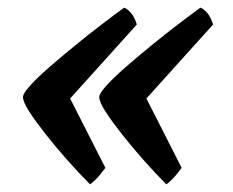

<svg xmlns="http://www.w3.org/2000/svg" viewBox="-20 -510 607 501"><path d="M215 -29Q186 -58 155.5 -92.5Q125 -127 99 -160Q73 -193 56.5 -218.5Q40 -244 40 -257Q40 -266 59 -287Q78 -308 109 -335Q140 -362 175.5 -391Q211 -420 245 -446Q279 -472 304 -490Q311 -488 321 -477Q331 -466 337 -446L163 -253L255 -72Q241 -53 230.5 -42.5Q220 -32 215 -29ZM414 -29Q385 -58 354.5 -92.5Q324 -127 298 -160Q272 -193 255.5 -218.5Q239 -244 239 -257Q239 -266 258 -287Q277 -308 308 -335Q339 -362 374.5 -391Q410 -420 444 -446Q478 -472 503 -490Q510 -488 520 -477Q530 -466 536 -446L362 -253L454 -72Q440 -53 429.5 -42.5Q419 -32 414 -29Z"/></svg>

Font: Texturina
Style: Bold Italic
Weight: 700
Italic angle: -11°
Designer: Guillermo Torres Carreño
Foundry: Omnibus-Type
Version: Version 1.002; ttfautohint (v1.8.3)